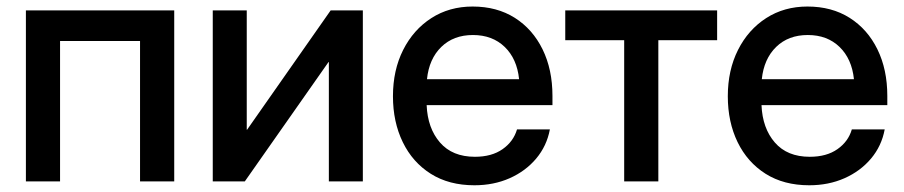

<svg xmlns="http://www.w3.org/2000/svg" viewBox="-20 -547 2727 579"><path d="M505.4 -515.6V0H402.3V-423.3H161.1V0H58.1V-515.6Z M1074.2 0H971.7V-359.9H970.7L718.3 0H621.6V-515.6H724.1V-155.8H725.1L977.1 -515.6H1074.2Z M1410.6 11.7Q1334 11.7 1279.1 -22.9Q1224.1 -57.6 1194.6 -118.4Q1165 -179.2 1165 -256.8Q1165 -335.4 1195.8 -396.5Q1226.6 -457.5 1280.8 -492.4Q1335 -527.3 1405.3 -527.3Q1478.5 -527.3 1532.5 -493.2Q1586.4 -459 1616.2 -398.2Q1646 -337.4 1646 -257.8V-230H1266.6Q1269.5 -160.2 1306.9 -117.2Q1344.2 -74.2 1412.1 -74.2Q1462.9 -74.2 1495.6 -97.2Q1528.3 -120.1 1539.1 -156.7H1638.2Q1628.9 -106.9 1596.9 -68.8Q1564.9 -30.8 1516.8 -9.5Q1468.8 11.7 1410.6 11.7ZM1267.6 -308.1H1545.4Q1539.1 -369.6 1502 -405.5Q1464.8 -441.4 1406.2 -441.4Q1347.7 -441.4 1310.8 -405.5Q1273.9 -369.6 1267.6 -308.1Z M1862.3 0V-425.8H1684.6V-515.6H2142.6V-425.8H1965.3V0Z M2420.4 11.7Q2343.8 11.7 2288.8 -22.9Q2233.9 -57.6 2204.3 -118.4Q2174.8 -179.2 2174.8 -256.8Q2174.8 -335.4 2205.6 -396.5Q2236.3 -457.5 2290.5 -492.4Q2344.7 -527.3 2415 -527.3Q2488.3 -527.3 2542.2 -493.2Q2596.2 -459 2626 -398.2Q2655.8 -337.4 2655.8 -257.8V-230H2276.4Q2279.3 -160.2 2316.7 -117.2Q2354 -74.2 2421.9 -74.2Q2472.7 -74.2 2505.4 -97.2Q2538.1 -120.1 2548.8 -156.7H2647.9Q2638.7 -106.9 2606.7 -68.8Q2574.7 -30.8 2526.6 -9.5Q2478.5 11.7 2420.4 11.7ZM2277.3 -308.1H2555.2Q2548.8 -369.6 2511.7 -405.5Q2474.6 -441.4 2416 -441.4Q2357.4 -441.4 2320.6 -405.5Q2283.7 -369.6 2277.3 -308.1Z"/></svg>

Font: Inter Display Medium
Style: Regular
Weight: 500
Designer: Rasmus Andersson
Foundry: rsms
Version: Version 4.001;git-9221beed3